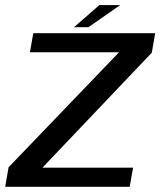

<svg xmlns="http://www.w3.org/2000/svg" viewBox="-31 -718 628 738"><path d="M-11 0H467.5L480.5 -73.5H133L133.5 -75L552.5 -515.5L565.5 -590.5H97L84 -517H426.5L426 -516.5L2 -75ZM253.5 -613.5H309L431 -698.5H351Z"/></svg>

Font: Anybody SemiExpanded
Style: Italic
Weight: 400
Width: 6
Italic angle: -10°
Version: Version 1.113;gftools[0.9.25]